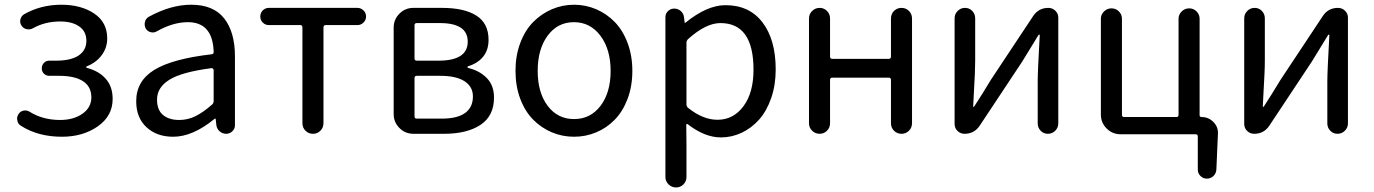

<svg xmlns="http://www.w3.org/2000/svg" viewBox="-20 -577 5925 828"><path d="M247.1 12.7Q143.6 12.7 69.3 -35.2Q56.6 -43 54.7 -58.6Q53.7 -61.5 53.7 -64.5Q53.7 -76.2 60.5 -85.9Q68.4 -97.7 82.5 -100.1Q96.7 -102.5 108.4 -94.7Q165 -59.6 239.3 -59.6Q296.9 -59.6 335.4 -86.4Q374 -113.3 374 -157.2Q374 -203.1 338.4 -226.6Q302.7 -250 235.4 -250H192.4Q178.7 -250 169.4 -259.3Q160.2 -268.6 160.2 -282.2Q160.2 -295.9 169.4 -305.7Q178.7 -315.4 192.4 -315.4H221.7Q286.1 -315.4 319.3 -337.9Q352.5 -360.4 352.5 -400.9Q352.5 -441.4 321.8 -462.9Q291 -484.4 240.2 -484.4Q173.8 -484.4 122.1 -455.1Q109.4 -448.2 95.2 -451.2Q81.1 -454.1 73.2 -465.8Q64.5 -478.5 67.9 -493.2Q71.3 -507.8 84 -515.6Q156.2 -556.6 245.1 -556.6Q329.1 -556.6 385.7 -519Q442.4 -481.4 442.4 -411.1Q442.4 -371.1 418.9 -339.4Q395.5 -307.6 354.5 -291Q351.6 -290 351.6 -287.6Q351.6 -285.2 354.5 -284.2Q405.3 -271.5 435.5 -237.8Q465.8 -204.1 465.8 -150.4Q465.8 -77.1 401.9 -32.2Q337.9 12.7 247.1 12.7Z M726.6 12.7Q656.2 12.7 611.8 -28.3Q567.4 -69.3 567.4 -140.6Q567.4 -227.5 645 -275.4Q722.7 -323.2 891.6 -342.8Q902.3 -343.8 901.4 -353.5Q897.5 -481.4 790 -481.4Q726.6 -481.4 657.2 -442.4Q644.5 -434.6 630.4 -438Q616.2 -441.4 608.4 -454.1Q601.6 -467.8 605 -482.4Q608.4 -497.1 622.1 -504.9Q716.8 -556.6 804.7 -556.6Q900.4 -556.6 946.8 -497.6Q993.2 -438.5 993.2 -334V-37.1Q993.2 -21.5 981.9 -10.7Q970.7 0 955.1 0Q939.5 0 927.2 -10.7Q915 -21.5 913.1 -37.1L910.2 -63.5Q910.2 -65.4 908.7 -65.4Q907.2 -65.4 905.3 -64.5Q811.5 12.7 726.6 12.7ZM752.9 -59.6Q789.1 -59.6 822.3 -75.7Q855.5 -91.8 894.5 -126Q901.4 -131.8 901.4 -141.6V-274.4Q901.4 -278.3 898.4 -280.3Q896.5 -283.2 893.6 -283.2Q892.6 -283.2 892.6 -283.2Q764.6 -266.6 710.9 -233.4Q657.2 -200.2 657.2 -147.5Q657.2 -102.5 683.1 -81.1Q709 -59.6 752.9 -59.6Z M1284.2 -45.9V-459Q1284.2 -468.8 1274.4 -468.8H1139.6Q1124 -468.8 1113.3 -479.5Q1102.5 -490.2 1102.5 -505.9Q1102.5 -521.5 1113.3 -532.2Q1124 -543 1139.6 -543H1521.5Q1536.1 -543 1547.4 -532.2Q1558.6 -521.5 1558.6 -505.9Q1558.6 -490.2 1547.4 -479.5Q1536.1 -468.8 1521.5 -468.8H1384.8Q1375 -468.8 1375 -459V-45.9Q1375 -26.4 1361.8 -13.2Q1348.6 0 1329.6 0Q1310.5 0 1297.4 -13.2Q1284.2 -26.4 1284.2 -45.9Z M1762.7 0Q1727.5 0 1702.6 -24.9Q1677.7 -49.8 1677.7 -85V-458Q1677.7 -493.2 1702.6 -518.1Q1727.5 -543 1762.7 -543H1886.7Q1981.4 -543 2034.2 -509.8Q2086.9 -476.6 2086.9 -405.3Q2086.9 -361.3 2063.5 -332.5Q2040 -303.7 1998 -291Q1996.1 -290 1996.1 -287.6Q1996.1 -285.2 1998 -284.2Q2047.9 -272.5 2079.1 -240.7Q2110.4 -209 2110.4 -156.2Q2110.4 -77.1 2052.2 -38.6Q1994.1 0 1894.5 0ZM1767.6 -325.2Q1767.6 -315.4 1777.3 -315.4H1871.1Q1997.1 -315.4 1997.1 -397.5Q1997.1 -477.5 1877 -477.5H1777.3Q1767.6 -477.5 1767.6 -467.8ZM1767.6 -75.2Q1767.6 -65.4 1777.3 -65.4H1884.8Q1952.1 -65.4 1985.8 -89.8Q2019.5 -114.3 2019.5 -161.1Q2019.5 -203.1 1983.4 -226.6Q1947.3 -250 1878.9 -250H1777.3Q1767.6 -250 1767.6 -240.2Z M2203.1 -271.5Q2203.1 -336.9 2223.6 -391.6Q2244.1 -446.3 2279.3 -481.9Q2314.5 -517.6 2359.9 -537.1Q2405.3 -556.6 2455.6 -556.6Q2505.9 -556.6 2551.3 -537.1Q2596.7 -517.6 2631.3 -481.9Q2666 -446.3 2686.5 -391.6Q2707 -336.9 2707 -271.5Q2707 -205.1 2686.5 -150.9Q2666 -96.7 2631.3 -61Q2596.7 -25.4 2551.3 -6.3Q2505.9 12.7 2455.6 12.7Q2405.3 12.7 2359.9 -6.3Q2314.5 -25.4 2279.3 -61Q2244.1 -96.7 2223.6 -150.9Q2203.1 -205.1 2203.1 -271.5ZM2613.3 -271.5Q2613.3 -364.3 2569.3 -422.9Q2525.4 -481.4 2455.1 -481.4Q2384.8 -481.4 2341.8 -423.3Q2298.8 -365.2 2298.8 -271.5Q2298.8 -177.7 2341.8 -120.6Q2384.8 -63.5 2455.6 -63.5Q2526.4 -63.5 2569.8 -120.6Q2613.3 -177.7 2613.3 -271.5Z M2849.6 186.5V-502.9Q2849.6 -518.6 2860.8 -529.3Q2872.1 -540 2887.7 -540Q2903.3 -540 2915.5 -529.8Q2927.7 -519.5 2929.7 -502.9L2932.6 -479.5Q2932.6 -478.5 2934.1 -478.5Q2935.5 -478.5 2936.5 -479.5Q3029.3 -554.7 3108.4 -554.7Q3211.9 -554.7 3268.6 -480Q3325.2 -405.3 3325.2 -277.3Q3325.2 -210 3305.7 -153.8Q3286.1 -97.7 3253.4 -61Q3220.7 -24.4 3178.2 -4.4Q3135.7 15.6 3088.9 15.6Q3019.5 15.6 2946.3 -41Q2944.3 -43 2941.4 -42Q2938.5 -41 2939.5 -38.1L2940.4 47.9V186.5Q2940.4 205.1 2927.2 218.3Q2914.1 231.4 2895.5 231.4Q2877 231.4 2863.3 218.3Q2849.6 205.1 2849.6 186.5ZM3074.2 -60.5Q3142.6 -60.5 3186 -118.7Q3229.5 -176.8 3229.5 -276.4Q3229.5 -477.5 3086.9 -477.5Q3024.4 -477.5 2948.2 -409.2Q2940.4 -402.3 2940.4 -392.6V-127Q2940.4 -117.2 2948.2 -111.3Q3011.7 -60.5 3074.2 -60.5Z M3468.8 -45.9V-497.1Q3468.8 -516.6 3482.4 -529.8Q3496.1 -543 3514.6 -543Q3533.2 -543 3546.4 -529.8Q3559.6 -516.6 3559.6 -497.1V-333Q3559.6 -323.2 3569.3 -323.2H3812.5Q3822.3 -323.2 3822.3 -333V-497.1Q3822.3 -516.6 3835.4 -529.8Q3848.6 -543 3867.7 -543Q3886.7 -543 3899.9 -529.8Q3913.1 -516.6 3913.1 -497.1V-45.9Q3913.1 -26.4 3899.9 -13.2Q3886.7 0 3867.7 0Q3848.6 0 3835.4 -13.2Q3822.3 -26.4 3822.3 -45.9V-232.4Q3822.3 -242.2 3812.5 -242.2H3569.3Q3559.6 -242.2 3559.6 -232.4V-45.9Q3559.6 -26.4 3546.4 -13.2Q3533.2 0 3514.6 0Q3496.1 0 3482.4 -13.2Q3468.8 -26.4 3468.8 -45.9Z M4139.6 0Q4122.1 0 4109.4 -12.2Q4096.7 -24.4 4096.7 -43V-498Q4096.7 -516.6 4109.9 -529.8Q4123 -543 4141.6 -543Q4160.2 -543 4172.9 -529.8Q4185.5 -516.6 4185.5 -498V-316.4Q4185.5 -291 4184.1 -258.3Q4182.6 -225.6 4180.2 -184.1Q4177.7 -142.6 4176.8 -118.2Q4176.8 -116.2 4178.7 -116.2Q4180.7 -116.2 4181.6 -118.2Q4217.8 -173.8 4252.9 -232.4L4435.5 -507.8Q4459 -543 4501 -543Q4518.6 -543 4531.2 -530.8Q4543.9 -518.6 4543.9 -501V-44.9Q4543.9 -26.4 4530.8 -13.2Q4517.6 0 4499 0Q4480.5 0 4467.8 -13.2Q4455.1 -26.4 4455.1 -44.9V-226.6Q4455.1 -268.6 4463.9 -425.8Q4463.9 -427.7 4461.9 -427.7Q4460 -427.7 4459 -426.8Q4402.3 -335 4387.7 -310.5L4205.1 -35.2Q4181.6 0 4139.6 0Z M5153.3 -80.1Q5153.3 -72.3 5162.1 -72.3Q5191.4 -72.3 5212.4 -51.3Q5233.4 -30.3 5232.4 -2L5225.6 154.3Q5224.6 170.9 5212.9 182.1Q5201.2 193.4 5184.6 193.4Q5168.9 193.4 5157.2 182.1Q5145.5 170.9 5145.5 154.3V11.7Q5145.5 2 5135.7 2H4812.5Q4777.3 2 4752.4 -22.9Q4727.5 -47.9 4727.5 -83V-496.1Q4727.5 -514.6 4741.2 -527.8Q4754.9 -541 4773.4 -541Q4792 -541 4805.2 -527.8Q4818.4 -514.6 4818.4 -496.1V-82Q4818.4 -72.3 4828.1 -72.3H5052.7Q5062.5 -72.3 5062.5 -82V-496.1Q5062.5 -514.6 5076.2 -527.8Q5089.8 -541 5108.4 -541Q5127 -541 5140.1 -527.8Q5153.3 -514.6 5153.3 -496.1Z M5388.7 0Q5371.1 0 5358.4 -12.2Q5345.7 -24.4 5345.7 -43V-498Q5345.7 -516.6 5358.9 -529.8Q5372.1 -543 5390.6 -543Q5409.2 -543 5421.9 -529.8Q5434.6 -516.6 5434.6 -498V-316.4Q5434.6 -291 5433.1 -258.3Q5431.6 -225.6 5429.2 -184.1Q5426.8 -142.6 5425.8 -118.2Q5425.8 -116.2 5427.7 -116.2Q5429.7 -116.2 5430.7 -118.2Q5466.8 -173.8 5502 -232.4L5684.6 -507.8Q5708 -543 5750 -543Q5767.6 -543 5780.3 -530.8Q5793 -518.6 5793 -501V-44.9Q5793 -26.4 5779.8 -13.2Q5766.6 0 5748 0Q5729.5 0 5716.8 -13.2Q5704.1 -26.4 5704.1 -44.9V-226.6Q5704.1 -268.6 5712.9 -425.8Q5712.9 -427.7 5710.9 -427.7Q5709 -427.7 5708 -426.8Q5651.4 -335 5636.7 -310.5L5454.1 -35.2Q5430.7 0 5388.7 0Z"/></svg>

Font: irohamaru Regular
Style: Regular
Weight: 400
Designer: [Source Han Sans]
Ryoko NISHIZUKA  (kana & ideographs); Paul D. Hunt (Latin, Greek & Cyrillic); Wenlong ZHANG  (bopomofo
Version: Version 1.00